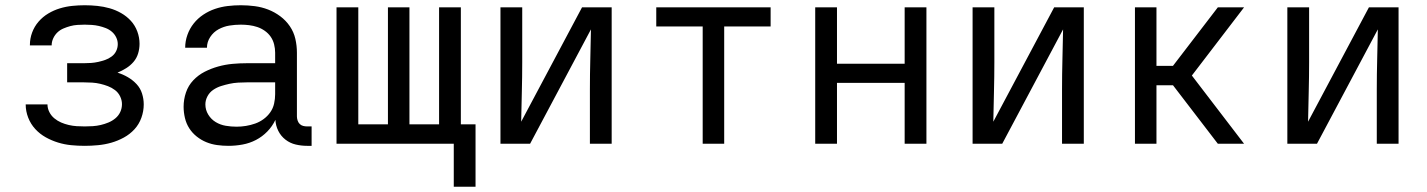

<svg xmlns="http://www.w3.org/2000/svg" viewBox="-20 -548 5440 732"><path d="M303 8Q277 8 251.5 5.5Q226 3 201.5 -4.5Q177 -12 154.5 -24.5Q132 -37 114.5 -56Q97 -75 87.5 -99.5Q78 -124 78 -149V-150H161Q161 -135 168 -121Q175 -107 187 -97Q199 -87 213 -81Q227 -75 242 -71.5Q257 -68 272 -67Q287 -66 303 -66Q318 -66 333.5 -67Q349 -68 364 -71.5Q379 -75 393.5 -81Q408 -87 420 -97Q432 -107 438.5 -121Q445 -135 445 -151Q445 -166 438 -180.5Q431 -195 418.5 -204.5Q406 -214 391.5 -219.5Q377 -225 362 -228.5Q347 -232 331.5 -233Q316 -234 300 -234H236V-307H300Q314 -307 327.5 -308Q341 -309 354.5 -312Q368 -315 381 -319.5Q394 -324 405.5 -332.5Q417 -341 423 -353.5Q429 -366 429 -380Q429 -393 423 -405.5Q417 -418 406.5 -427Q396 -436 383 -441Q370 -446 357 -449Q344 -452 330 -453Q316 -454 303 -454Q289 -454 275 -453Q261 -452 248 -448.5Q235 -445 222 -439.5Q209 -434 199 -424.5Q189 -415 183 -402Q177 -389 177 -376V-375H94V-377Q94 -401 102.5 -424Q111 -447 127 -465.5Q143 -484 164 -496.5Q185 -509 208 -516Q231 -523 255 -525.5Q279 -528 303 -528Q327 -528 351 -525.5Q375 -523 398 -516.5Q421 -510 442 -498Q463 -486 479 -468.5Q495 -451 503.5 -428Q512 -405 512 -381Q512 -362 506.5 -344Q501 -326 489 -312Q477 -298 461 -288Q445 -278 428 -271Q448 -265 467 -254Q486 -243 500.5 -227.5Q515 -212 521.5 -191.5Q528 -171 528 -150Q528 -124 519 -99Q510 -74 492.5 -55Q475 -36 452 -23.5Q429 -11 404.5 -4Q380 3 354 5.5Q328 8 303 8Z M851 8Q829 8 807.5 5Q786 2 766.5 -6Q747 -14 730 -27.5Q713 -41 701.5 -59Q690 -77 685 -98.5Q680 -120 680 -141Q680 -169 689 -195.5Q698 -222 717 -242Q736 -262 760.5 -274.5Q785 -287 812 -294.5Q839 -302 866.5 -304.5Q894 -307 921 -307H1029V-347Q1029 -363 1025 -379Q1021 -395 1012 -408Q1003 -421 989.5 -430.5Q976 -440 961 -445Q946 -450 930 -452Q914 -454 898 -454Q876 -454 854.5 -450.5Q833 -447 813.5 -436.5Q794 -426 781.5 -407Q769 -388 769 -366H686Q686 -391 694.5 -415Q703 -439 718.5 -458.5Q734 -478 755 -492Q776 -506 799.5 -514Q823 -522 848 -525Q873 -528 898 -528Q925 -528 951.5 -524.5Q978 -521 1002.5 -511.5Q1027 -502 1048.5 -486Q1070 -470 1085 -448Q1100 -426 1106 -400Q1112 -374 1112 -347V-104Q1112 -97 1114.5 -89Q1117 -81 1122.5 -75.5Q1128 -70 1135.5 -68Q1143 -66 1151 -66H1168V8H1151Q1129 8 1107.5 3Q1086 -2 1068.5 -15.5Q1051 -29 1041 -49Q1031 -69 1030 -91Q1018 -66 999 -46.5Q980 -27 956 -14.5Q932 -2 905 3Q878 8 851 8ZM882 -65Q900 -65 918 -68Q936 -71 953 -77Q970 -83 985 -94Q1000 -105 1010.5 -120Q1021 -135 1025 -153Q1029 -171 1029 -189V-234H921Q905 -234 888 -233Q871 -232 855 -228.5Q839 -225 823 -220Q807 -215 793 -205.5Q779 -196 771 -181Q763 -166 763 -150Q763 -129 774 -111Q785 -93 802.5 -82.5Q820 -72 840.5 -68.5Q861 -65 882 -65Z M1710 164V0H1263V-520H1346V-74H1459V-520H1541V-74H1654V-520H1737V-74H1793V164Z M1888 0V-520H1971V-312Q1971 -255 1969.5 -198Q1968 -141 1967 -84L2199 -520H2312V0H2229V-208Q2229 -265 2230.5 -322Q2232 -379 2233 -436L2001 0Z M2659 0V-447H2482V-520H2918V-447H2741V0Z M3088 0V-520H3171V-305H3429V-520H3512V0H3429V-232H3171V0Z M3688 0V-520H3771V-312Q3771 -255 3769.5 -198Q3768 -141 3767 -84L3999 -520H4112V0H4029V-208Q4029 -265 4030.5 -322Q4032 -379 4033 -436L3801 0Z M4307 0V-520H4389V-297H4452L4623 -520H4723L4524 -260L4723 0H4623L4452 -223H4389V0Z M4888 0V-520H4971V-312Q4971 -255 4969.5 -198Q4968 -141 4967 -84L5199 -520H5312V0H5229V-208Q5229 -265 5230.5 -322Q5232 -379 5233 -436L5001 0Z"/></svg>

Font: Nova Nerd Font
Style: Regular
Weight: 400
Designer: Belleve Invis
Foundry: Belleve Invis
Version: Version 24.1.4; ttfautohint (v1.8.4);Nerd Fonts 3.1.1